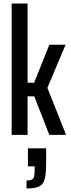

<svg xmlns="http://www.w3.org/2000/svg" viewBox="-20 -763 404 1086"><path d="M46 0V-743H136V-295H173L259 -510H351L248 -266L354 0H259L174 -218H136V0ZM130 303V258Q150 258 160.5 252.5Q171 247 173.5 233.5Q176 220 176 198V178H138V76H241V160Q241 203 237 230.5Q233 258 222 274Q211 290 188.5 296.5Q166 303 130 303Z"/></svg>

Font: Saira ExtraCondensed SemiBold
Style: Regular
Weight: 600
Width: 2
Designer: Hector Gatti with collaboration of the Omnibus-Type team
Foundry: Omnibus-Type
Version: Version 1.101